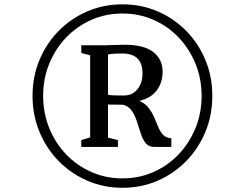

<svg xmlns="http://www.w3.org/2000/svg" viewBox="-20 -930 1072 888"><path d="M130.5 -486.5Q130.5 -575.5 162.5 -652.5Q194.5 -729.5 251.5 -787.2Q308.5 -845 384 -877.5Q459.5 -910 546.5 -910Q633.5 -910 709 -877.5Q784.5 -845 841.2 -787.2Q898 -729.5 930 -652.5Q962 -575.5 962 -486.5Q962 -397.5 930 -320.2Q898 -243 841.2 -185Q784.5 -127 709 -94.2Q633.5 -61.5 546.5 -61.5Q459.5 -61.5 384 -94.2Q308.5 -127 251.5 -185Q194.5 -243 162.5 -320.2Q130.5 -397.5 130.5 -486.5ZM179.5 -486.5Q179.5 -407.5 207.5 -338.2Q235.5 -269 285.2 -216.8Q335 -164.5 401.8 -134.8Q468.5 -105 546.5 -105Q624 -105 690.8 -134.8Q757.5 -164.5 807 -217Q856.5 -269.5 884.5 -338.5Q912.5 -407.5 912.5 -486.5Q912.5 -565.5 884.5 -634.5Q856.5 -703.5 807 -755.8Q757.5 -808 690.8 -837.8Q624 -867.5 546.5 -867.5Q468.5 -867.5 401.8 -837.8Q335 -808 285.2 -755.8Q235.5 -703.5 207.5 -634.5Q179.5 -565.5 179.5 -486.5ZM397 -294.5V-674L356 -685V-720.5H435.5Q459.5 -720 476.8 -720.8Q494 -721.5 512.2 -722.2Q530.5 -723 556 -723Q645.5 -723 688.8 -689.5Q732 -656 732 -598.5Q732 -547.5 704.5 -511.5Q677 -475.5 624.5 -463.5Q652.5 -451 668.2 -430Q684 -409 693.8 -385.8Q703.5 -362.5 712.5 -341.2Q721.5 -320 735 -306Q748.5 -292 772.5 -290.5V-250.5H694Q668 -250.5 654 -267.8Q640 -285 631.5 -311.2Q623 -337.5 614.2 -365.2Q605.5 -393 591.2 -415.2Q577 -437.5 551 -445.5L479.5 -446.5V-293.5L525.5 -282V-250.5H356V-282ZM479.5 -491.5Q486.5 -490 500.8 -489.2Q515 -488.5 530 -488.5Q545 -488.5 554.5 -488.5Q592.5 -488.5 615.8 -517.5Q639 -546.5 639 -589.5Q639 -638 615.2 -660.2Q591.5 -682.5 547 -682.5Q530 -682.5 514.2 -682Q498.5 -681.5 479.5 -678Z"/></svg>

Font: Merriweather 72pt
Style: Italic
Weight: 400
Italic angle: -7.8°
Version: Version 2.101